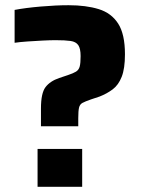

<svg xmlns="http://www.w3.org/2000/svg" viewBox="-20 -716 556 736"><path d="M137 -232V-300Q137 -359 154.5 -382Q172 -405 207 -417L240 -428Q261 -435 271.5 -441.5Q282 -448 285.5 -461Q289 -474 289 -501Q289 -530 280 -543Q271 -556 250.5 -559Q230 -562 193 -562Q173 -562 143.5 -560.5Q114 -559 85 -557Q56 -555 36 -552V-678Q78 -686 136.5 -691Q195 -696 243 -696Q310 -696 358.5 -681Q407 -666 433 -625.5Q459 -585 459 -508Q459 -453 446.5 -421.5Q434 -390 412 -373.5Q390 -357 362 -346L329 -335Q306 -327 296 -321.5Q286 -316 283 -303.5Q280 -291 280 -263V-232ZM124 0V-145H295V0Z"/></svg>

Font: Saira
Style: Bold
Weight: 700
Designer: Hector Gatti with collaboration of the Omnibus-Type team
Foundry: Omnibus-Type
Version: Version 1.100; ttfautohint (v1.8.3)